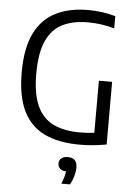

<svg xmlns="http://www.w3.org/2000/svg" viewBox="-63 -797 751 1076"><g transform="rotate(5 312.0 -259.0)"><path d="M407 6.5Q289 6.5 209 -31.5Q129 -69.5 88.5 -152.2Q48 -235 48 -369Q48 -505.5 89.2 -589.2Q130.5 -673 207 -711.2Q283.5 -749.5 389.5 -749.5Q468 -749.5 543 -728.5V-659.5Q502.5 -671 466.2 -675.8Q430 -680.5 393.5 -680.5Q310 -680.5 251.2 -651.5Q192.5 -622.5 161.2 -554.2Q130 -486 130 -368.5Q130 -256 160.5 -188.8Q191 -121.5 251.2 -91.8Q311.5 -62 401.5 -62Q445 -62 483 -67V-360H557.5V-7.5Q515 0 479 3.2Q443 6.5 407 6.5ZM323.5 233Q332.5 211.5 337.2 194.8Q342 178 344 162.5Q321.5 161.5 309.8 150.5Q298 139.5 298 122Q298 104 310.5 92.8Q323 81.5 347.5 81.5Q400 81.5 400 136Q400 157.5 392.8 183.8Q385.5 210 372 233Z"/></g></svg>

Font: Encode Sans SmCnd
Style: Regular
Weight: 400
Width: 4
Designer: Multiple Designers
Foundry: Impallari Type
Version: Version 3.002; ttfautohint (v1.8.3) -l 8 -r 50 -G 200 -x 14 